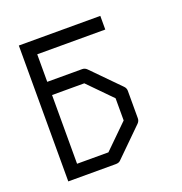

<svg xmlns="http://www.w3.org/2000/svg" viewBox="-113 -759 766 806"><g transform="rotate(-20 270.0 -355.5)"><path d="M57 -52V-659H421V-598H117V-475H273Q285 -475 294 -466L413 -345Q422 -336 422 -324V-201Q422 -189 413 -180L290 -59Q283 -52 269 -52ZM117 -109H257L363 -213V-312L261 -416H117Z"/></g></svg>

Font: ibm3270
Style: Regular
Weight: 400
Monospace: yes
Version: Version 2.0.3